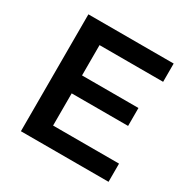

<svg xmlns="http://www.w3.org/2000/svg" viewBox="-157 -848 985 996"><g transform="rotate(30 335.0 -350.0)"><path d="M94.2 0V-700.2H605V-590.8H224.1V-409.2H562V-301.8H224.1V-108.9H619.1V0Z"/></g></svg>

Font: Montserrat SemiBold
Style: Regular
Weight: 600
Designer: Julieta Ulanovsky
Foundry: Julieta Ulanovsky
Version: Version 7.200